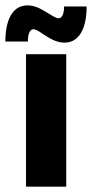

<svg xmlns="http://www.w3.org/2000/svg" viewBox="-54 -696 343 716"><path d="M0 0ZM193 0H43V-494H193ZM185 -672H269Q269 -608 247.5 -572.5Q226 -537 186 -537Q170 -537 152.5 -543.5Q135 -550 105 -570Q89 -581 82 -584Q75 -587 71 -587Q61 -587 55.5 -575Q50 -563 50 -541H-34Q-34 -605 -12.5 -640.5Q9 -676 49 -676Q65 -676 82.5 -669.5Q100 -663 130 -644Q146 -634 153 -631Q160 -628 164 -628Q174 -628 179.5 -639.5Q185 -651 185 -672Z"/></svg>

Font: Blinker
Style: Bold
Weight: 700
Designer: Juergen Huber
Foundry: supertype
Version: Version 1.015;PS 1.15;hotconv 1.0.88;makeotf.lib2.5.647800; 